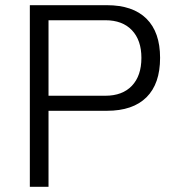

<svg xmlns="http://www.w3.org/2000/svg" viewBox="-20 -720 667 740"><path d="M95 -700H392Q492 -700 544.5 -648Q597 -596 597 -497Q597 -397 544.5 -345Q492 -293 392 -293H167V0H95ZM386 -351Q452 -351 488.5 -389.5Q525 -428 525 -497Q525 -565 488.5 -603.5Q452 -642 386 -642H167V-351Z"/></svg>

Font: KoHo
Style: Regular
Weight: 400
Version: Version 1.000; ttfautohint (v1.6)